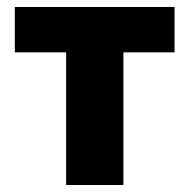

<svg xmlns="http://www.w3.org/2000/svg" viewBox="-20 -530 543 550"><path d="M169.5 0V-380H22.5V-510H480V-380H333.5V0Z"/></svg>

Font: Geologica Cursive
Style: Bold
Weight: 700
Designer: Sindre Bremnes, Frode Helland
Foundry: Monokrom Skriftforlag AS
Version: Version 1.010;gftools[0.9.28]